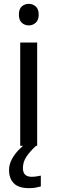

<svg xmlns="http://www.w3.org/2000/svg" viewBox="-20 -757 298 997"><path d="M130 -737Q150 -737 165.5 -723.5Q181 -710 181 -681Q181 -653 165.5 -639Q150 -625 130 -625Q108 -625 93 -639Q78 -653 78 -681Q78 -710 93 -723.5Q108 -737 130 -737ZM173 -536V0H85V-536ZM99 116Q99 161 144 161Q161 161 172.5 158.5Q184 156 192 155V211Q178 215 164 217.5Q150 220 130 220Q77 220 52 195Q27 170 27 126Q27 97 41.5 70Q56 43 77.5 21Q99 -1 119 -15L167 0Q133 32 116 58.5Q99 85 99 116Z"/></svg>

Font: Noto Sans Old Permic
Style: Regular
Weight: 400
Designer: Monotype Design Team
Foundry: Monotype Imaging Inc.
Version: Version 2.001; ttfautohint (v1.8.4.7-5d5b)